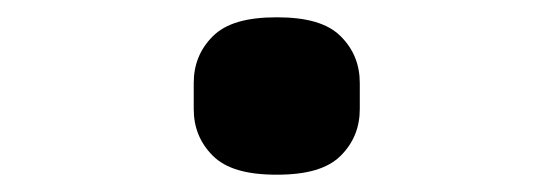

<svg xmlns="http://www.w3.org/2000/svg" viewBox="-20 -191 640 222"><path d="M300 11C335 11 359 4 374 -11C389 -26 396 -44 396 -65C396 -65 396 -95 396 -95C396 -95 396 -95 396 -95C396 -116 389 -134 374 -149C359 -164 335 -171 300 -171C300 -171 300 -171 300 -171C265 -171 241 -164 226 -149C211 -134 204 -116 204 -95C204 -95 204 -65 204 -65C204 -65 204 -65 204 -65C204 -44 211 -26 226 -11C241 4 265 11 300 11C300 11 300 11 300 11Z"/></svg>

Font: IBM Plex Mono Mod
Style: SemiBold
Weight: 500
Designer: Mike Abbink, Paul van der Laan, Pieter van Rosmalen
Foundry: Bold Monday
Version: ""